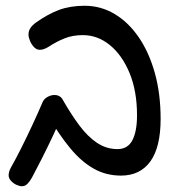

<svg xmlns="http://www.w3.org/2000/svg" viewBox="-20 -604 628 667"><path d="M538 -191Q538 -93 502.5 -43.5Q467 6 400 6Q348 6 305 -18.5Q262 -43 224 -89Q186 -135 149 -198L198 -210Q184 -175 164.5 -133.5Q145 -92 125.5 -53.5Q106 -15 91 13Q83 27 75 35Q67 43 56 43Q48 43 37 38Q26 33 18 24Q10 15 10 5Q10 -1 12 -8Q14 -15 18 -22Q35 -52 55 -92Q75 -132 94 -173Q113 -214 127 -247Q132 -260 144.5 -267Q157 -274 169 -274Q187 -274 196 -261Q226 -208 255.5 -168.5Q285 -129 317.5 -107.5Q350 -86 388 -86Q424 -86 440 -117Q456 -148 456 -203Q456 -288 430 -350.5Q404 -413 361.5 -447.5Q319 -482 268 -482Q233 -482 205 -471Q177 -460 148 -441Q132 -431 118 -431Q107 -431 98 -440.5Q89 -450 84 -462.5Q79 -475 79 -484Q79 -497 86 -507Q93 -517 104 -525Q146 -555 185 -569.5Q224 -584 274 -584Q330 -584 378 -555.5Q426 -527 462 -474.5Q498 -422 518 -350Q538 -278 538 -191Z"/></svg>

Font: Playpen Sans Hebrew
Style: Regular
Weight: 400
Designer: Tom Grace, Laura Meseguer, Veronika Burian, José Scaglione
Foundry: TypeTogether
Version: Version 2.000